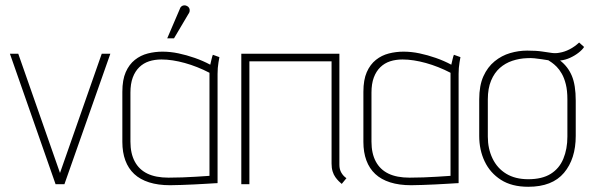

<svg xmlns="http://www.w3.org/2000/svg" viewBox="-20 -706 2263 736"><path d="M18 -500 193 0H227L403 -500H370L210 -43L50 -500Z M821 -487 796 -496Q794 -492 791 -479.5Q788 -467 786 -458Q758 -473 726.5 -484Q695 -495 664 -501.5Q633 -508 603 -508Q574 -508 546.5 -501Q519 -494 497 -476.5Q475 -459 462 -429.5Q449 -400 449 -354V-162Q449 -122 460.5 -91Q472 -60 494.5 -39Q517 -18 551.5 -7Q586 4 632 4Q651 4 675.5 3Q700 2 724.5 1Q749 0 770 -1.5Q791 -3 803 -3.5Q815 -4 814 -4V-423Q814 -446 817.5 -466.5Q821 -487 821 -487ZM480 -163V-351Q480 -385 489 -409Q498 -433 514 -448.5Q530 -464 551.5 -471Q573 -478 599 -478Q620 -478 642.5 -474.5Q665 -471 688.5 -464.5Q712 -458 736 -448.5Q760 -439 783 -427V-32Q784 -32 769 -31Q754 -30 730.5 -28.5Q707 -27 679.5 -26Q652 -25 626 -25Q577 -25 545 -40.5Q513 -56 496.5 -87Q480 -118 480 -163ZM702 -652Q706 -657 707 -663Q708 -669 705.5 -674.5Q703 -680 697 -683Q691 -686 685.5 -685.5Q680 -685 675.5 -681.5Q671 -678 669 -671L621 -559H647Z M1281 -74V-500H905V0H936V-471H1251V-79Q1251 -62 1255 -49Q1259 -36 1265.5 -27Q1272 -18 1278.5 -11.5Q1285 -5 1290 -1L1308 -23Q1296 -31 1288.5 -44Q1281 -57 1281 -74Z M1745 -487 1720 -496Q1718 -492 1715 -479.5Q1712 -467 1710 -458Q1682 -473 1650.5 -484Q1619 -495 1588 -501.5Q1557 -508 1527 -508Q1498 -508 1470.5 -501Q1443 -494 1421 -476.5Q1399 -459 1386 -429.5Q1373 -400 1373 -354V-162Q1373 -122 1384.5 -91Q1396 -60 1418.5 -39Q1441 -18 1475.5 -7Q1510 4 1556 4Q1575 4 1599.5 3Q1624 2 1648.5 1Q1673 0 1694 -1.5Q1715 -3 1727 -3.5Q1739 -4 1738 -4V-423Q1738 -446 1741.5 -466.5Q1745 -487 1745 -487ZM1404 -163V-351Q1404 -385 1413 -409Q1422 -433 1438 -448.5Q1454 -464 1475.5 -471Q1497 -478 1523 -478Q1544 -478 1566.5 -474.5Q1589 -471 1612.5 -464.5Q1636 -458 1660 -448.5Q1684 -439 1707 -427V-32Q1708 -32 1693 -31Q1678 -30 1654.5 -28.5Q1631 -27 1603.5 -26Q1576 -25 1550 -25Q1501 -25 1469 -40.5Q1437 -56 1420.5 -87Q1404 -118 1404 -163Z M2219 -526 2200 -543Q2183 -527 2163.5 -517Q2144 -507 2125 -504Q2111 -501 2096 -503Q2081 -505 2058.5 -508.5Q2036 -512 2001 -512Q1968 -512 1935.5 -502.5Q1903 -493 1876 -471Q1849 -449 1833 -413.5Q1817 -378 1817 -325V-185Q1817 -131 1838 -87Q1859 -43 1900.5 -16.5Q1942 10 2005 10Q2097 10 2142 -43.5Q2187 -97 2187 -185V-320Q2187 -380 2172 -415.5Q2157 -451 2127 -474Q2147 -476 2165.5 -484.5Q2184 -493 2198.5 -504.5Q2213 -516 2219 -526ZM2155 -325V-182Q2155 -135 2139.5 -97.5Q2124 -60 2091 -39.5Q2058 -19 2005 -19Q1955 -19 1920.5 -40Q1886 -61 1868 -98.5Q1850 -136 1850 -182V-325Q1850 -367 1862.5 -397Q1875 -427 1896 -445.5Q1917 -464 1944 -473Q1971 -482 2000 -483Q2015 -484 2029 -482.5Q2043 -481 2056.5 -479Q2070 -477 2082 -475Q2087 -472 2095.5 -466Q2104 -460 2114 -450Q2124 -440 2133.5 -423.5Q2143 -407 2149 -383Q2155 -359 2155 -325Z"/></svg>

Font: Advent Pro ExtraLight
Style: Regular
Weight: 250
Version: Version 3.000